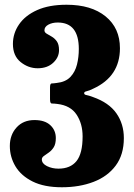

<svg xmlns="http://www.w3.org/2000/svg" viewBox="-20 -780 565 810"><path d="M21.5 -164Q21.5 -211 49.8 -242.2Q78 -273.5 125.5 -273.5Q169 -273.5 192.2 -252Q215.5 -230.5 215.5 -197.5Q215.5 -173 206.8 -159Q198 -145 186.2 -136.8Q174.5 -128.5 165.5 -122.2Q156.5 -116 156.5 -107.5Q156.5 -90 178.2 -79.2Q200 -68.5 226.5 -68.5Q277 -68.5 302.8 -100.5Q328.5 -132.5 328.5 -204.5Q328.5 -258 303 -296.5Q277.5 -335 222 -341.5Q207 -343.5 199 -343.2Q191 -343 191 -361V-411Q191 -428 198 -428Q205 -428 219 -430Q256.5 -434 276.8 -455.2Q297 -476.5 304.8 -507.8Q312.5 -539 312.5 -573.5Q312.5 -685 223.5 -685Q200.5 -685 184 -676Q167.5 -667 167.5 -652Q167.5 -643.5 176.8 -638Q186 -632.5 198.2 -625.5Q210.5 -618.5 219.8 -605.5Q229 -592.5 229 -568.5Q229 -538 204.2 -515Q179.5 -492 139 -492Q99.5 -492 67 -518.2Q34.5 -544.5 34.5 -594.5Q34.5 -639.5 60.5 -677.2Q86.5 -715 136.8 -737.5Q187 -760 261 -760Q365 -760 425.5 -710.8Q486 -661.5 486 -576.5Q486 -457.5 373.5 -406Q356.5 -397.5 345.8 -395.2Q335 -393 335 -387Q335 -380.5 344.5 -379Q354 -377.5 372.5 -370.5Q439.5 -347 471 -302Q502.5 -257 502.5 -197.5Q502.5 -127.5 468.2 -81.5Q434 -35.5 374.8 -12.8Q315.5 10 241 10Q166.5 10 117.8 -14.2Q69 -38.5 45.2 -78.2Q21.5 -118 21.5 -164Z"/></svg>

Font: Besley* Narrow Heavy
Style: Regular
Weight: 800
Width: 4
Designer: Owen Earl
Foundry: indestructible type*
Version: Version 3.000; ttfautohint (v1.8.3)